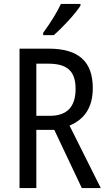

<svg xmlns="http://www.w3.org/2000/svg" viewBox="-20 -963 549 983"><path d="M392 -934V-943H292C271 -898 237 -844 201 -795V-783H255C298 -819 367 -894 392 -934ZM228 -714H80V0H166V-298H258L399 0H496L336 -320C412 -352 455 -412 455 -512C455 -647 384 -714 228 -714ZM227 -637C323 -637 367 -600 367 -508C367 -416 323 -370 235 -370H166V-637Z"/></svg>

Font: Noto Sans Lao Looped Condensed
Style: Regular
Weight: 400
Width: 3
Designer: Mark Frömberg, Ben Mitchell
Foundry: The Fontpad Ltd
Version: Version 1.003